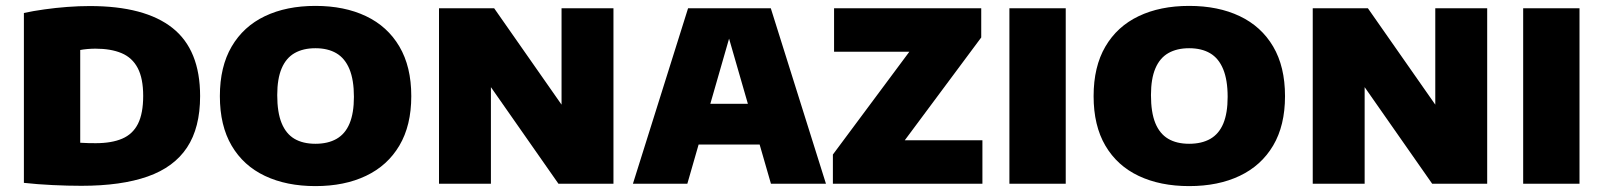

<svg xmlns="http://www.w3.org/2000/svg" viewBox="-20 -623 5436 651"><path d="M256 7Q210.5 7 158.2 4.5Q106 2 61 -3V-579Q93 -586 130.8 -591.2Q168.5 -596.5 208 -599.5Q247.5 -602.5 284.5 -602.5Q471 -602.5 564.8 -528.2Q658.5 -454 658.5 -297Q658.5 -190 614.2 -123Q570 -56 480.5 -24.5Q391 7 256 7ZM304.5 -137.5Q358.5 -137.5 394.2 -152.8Q430 -168 447.8 -203.2Q465.5 -238.5 465.5 -298Q465.5 -357 447 -392.2Q428.5 -427.5 392.2 -442.8Q356 -458 303.5 -458Q291 -458 276.8 -456.8Q262.5 -455.5 252 -453.5V-139Q266.5 -138 279.5 -137.8Q292.5 -137.5 304.5 -137.5Z M1049.5 8Q951.5 8 878.5 -26.5Q805.5 -61 765.5 -129Q725.5 -197 725.5 -297Q725.5 -397 765.5 -465.2Q805.5 -533.5 878.2 -568.2Q951 -603 1049.5 -603Q1148 -603 1221 -568.2Q1294 -533.5 1334.2 -465.2Q1374.5 -397 1374.5 -297Q1374.5 -197.5 1334.2 -129.5Q1294 -61.5 1221 -26.8Q1148 8 1049.5 8ZM1049.5 -135.5Q1092 -135.5 1121.2 -152.2Q1150.5 -169 1165.2 -204.2Q1180 -239.5 1180 -294.5Q1180 -352 1164.8 -388.8Q1149.5 -425.5 1120.5 -442.5Q1091.5 -459.5 1049.5 -459.5Q1008 -459.5 979 -443Q950 -426.5 935 -391.2Q920 -356 920 -300.5Q920 -242 934.8 -205.8Q949.5 -169.5 978.2 -152.5Q1007 -135.5 1049.5 -135.5Z M1468.5 0V-595H1655.5L1910 -231H1884V-595H2060V0H1873.5L1619 -364H1644.5V0Z M2126 0 2313 -595H2593.5L2780.5 0H2594L2443.5 -521.5H2460.5L2310.5 0ZM2285 -133 2324.5 -271H2580.5L2620 -133Z M2804 0V-99L3085.5 -477.5V-447.5H2808V-595H3307V-496L3025.5 -117.5V-147.5H3311V0Z M3402.5 0V-595H3593.5V0Z M4012 8Q3914 8 3841 -26.5Q3768 -61 3728 -129Q3688 -197 3688 -297Q3688 -397 3728 -465.2Q3768 -533.5 3840.8 -568.2Q3913.5 -603 4012 -603Q4110.5 -603 4183.5 -568.2Q4256.5 -533.5 4296.8 -465.2Q4337 -397 4337 -297Q4337 -197.5 4296.8 -129.5Q4256.5 -61.5 4183.5 -26.8Q4110.5 8 4012 8ZM4012 -135.5Q4054.5 -135.5 4083.8 -152.2Q4113 -169 4127.8 -204.2Q4142.5 -239.5 4142.5 -294.5Q4142.5 -352 4127.2 -388.8Q4112 -425.5 4083 -442.5Q4054 -459.5 4012 -459.5Q3970.5 -459.5 3941.5 -443Q3912.5 -426.5 3897.5 -391.2Q3882.5 -356 3882.5 -300.5Q3882.5 -242 3897.2 -205.8Q3912 -169.5 3940.8 -152.5Q3969.5 -135.5 4012 -135.5Z M4431 0V-595H4618L4872.5 -231H4846.5V-595H5022.5V0H4836L4581.5 -364H4607V0Z M5144.5 0V-595H5335.5V0Z"/></svg>

Font: Encode Sans SC ExtraBold
Style: Regular
Weight: 800
Version: Version 3.002